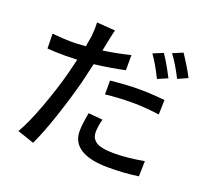

<svg xmlns="http://www.w3.org/2000/svg" viewBox="-134 -922 1225 1135"><g transform="rotate(20 478.0 -354.5)"><path d="M802.7 -584 740.2 -557.1Q700.7 -638.2 663.1 -689.9L726.1 -715.8Q759.8 -667.5 802.7 -584ZM482.9 -366.2V-453.6Q593.8 -464.4 660.2 -464.4Q738.8 -464.4 824.7 -455.1L822.3 -363.8Q722.7 -376 662.1 -376Q560.5 -376 482.9 -366.2ZM550.3 -638.2V-543Q471.2 -525.4 358.9 -511.2Q353 -482.4 330.1 -388.2Q301.3 -277.8 259.3 -152.6Q217.3 -27.3 181.2 47.9L76.2 12.2Q116.2 -55.2 161.9 -179Q207.5 -302.7 236.3 -412.1Q240.2 -425.8 258.8 -502.9Q205.1 -501 184.1 -501Q116.2 -501 70.8 -504.9L68.8 -598.1Q138.7 -590.8 185.1 -590.8Q229.5 -590.8 279.3 -595.2Q289.6 -652.3 291 -664.1Q295.9 -716.8 293 -750L409.2 -741.7Q404.8 -727.5 391.1 -660.6L379.9 -605Q467.8 -617.7 550.3 -638.2ZM430.2 -229 520 -220.7Q507.3 -175.3 507.3 -138.7Q507.3 -121.1 512.9 -107.7Q518.6 -94.2 533.2 -82Q547.9 -69.8 577.1 -63.5Q606.4 -57.1 649.9 -57.1Q734.4 -57.1 839.4 -76.2L836.9 20Q752.9 33.2 648.9 33.2Q533.7 33.2 474.9 -3.7Q416 -40.5 416 -111.3Q416 -153.3 430.2 -229ZM772 -731 835 -757.3Q884.3 -683.6 914.1 -626L852.1 -598.1Q812.5 -677.2 772 -731Z"/></g></svg>

Font: Karasuma Gothic
Style: Regular
Weight: 500
Designer: Rasmus Andersson / Ryoko Nishizuka
Foundry: Genbu
Version: Version 1.00